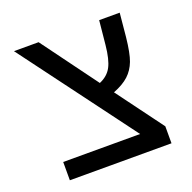

<svg xmlns="http://www.w3.org/2000/svg" viewBox="-110 -709 820 819"><g transform="rotate(-20 300.0 -299.5)"><path d="M533.2 0H71.8V-83H420.9L36.1 -599.1H147.9L334 -346.2Q372.1 -362.3 388.9 -394.3Q405.8 -426.3 412.1 -490.2L422.9 -599.1H516.1L505.9 -492.2Q498.5 -421.4 485.4 -386.7Q472.2 -352.1 447 -328.9Q421.9 -305.7 377 -288.1L533.2 -77.1Z"/></g></svg>

Font: Courier New
Style: Regular
Weight: 400
Designer: Steve Matteson
Foundry: Ascender Corporation
Version: Version 2.00.3